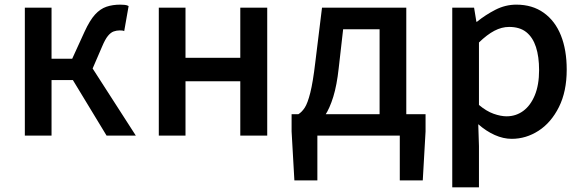

<svg xmlns="http://www.w3.org/2000/svg" viewBox="-20 -584 2511 827"><path d="M87 0V-551H202V-331H291L344 -447Q367 -497 389.5 -521.5Q412 -546 438.5 -555Q465 -564 498 -564Q508 -564 517.5 -563Q527 -562 534 -558L515 -450Q511 -452 506.5 -452.5Q502 -453 496 -453Q482 -453 469.5 -448.5Q457 -444 445 -429.5Q433 -415 420 -384L379 -289L565 0H439L294 -239H202V0Z M664 0V-551H779V-335H1015V-551H1131V0H1015V-234H779V0Z M1347 0V193H1248L1236 -18V-92H1813V-18L1801 193H1702V0ZM1615 -34V-458H1458L1439 -291Q1431 -217 1415.5 -167Q1400 -117 1380 -87Q1360 -57 1335.5 -43Q1311 -29 1284 -25L1265 -92Q1280 -101 1292.5 -120Q1305 -139 1316.5 -184.5Q1328 -230 1338 -315L1367 -551H1730V-34Z M1928 223V-551H2022L2032 -490H2034Q2071 -520 2114 -542Q2157 -564 2204 -564Q2273 -564 2322 -529Q2371 -494 2396 -431.5Q2421 -369 2421 -284Q2421 -190 2387.5 -123Q2354 -56 2300 -21Q2246 14 2184 14Q2148 14 2111 -2.5Q2074 -19 2040 -49L2043 45V223ZM2162 -83Q2202 -83 2233.5 -106Q2265 -129 2283.5 -173.5Q2302 -218 2302 -282Q2302 -340 2288.5 -381.5Q2275 -423 2247 -445.5Q2219 -468 2173 -468Q2141 -468 2109.5 -451.5Q2078 -435 2043 -401V-132Q2075 -105 2106 -94Q2137 -83 2162 -83Z"/></svg>

Font: Noto Sans SC Medium
Style: Regular
Weight: 500
Designer: Ryoko NISHIZUKA  (kana, bopomofo & ideographs); Paul D. Hunt (Latin, Greek & Cyrillic); Sandoll Communications , Soo-you
Foundry: Adobe
Version: Version 2.004-H2;hotconv 1.0.118;makeotfexe 2.5.65603